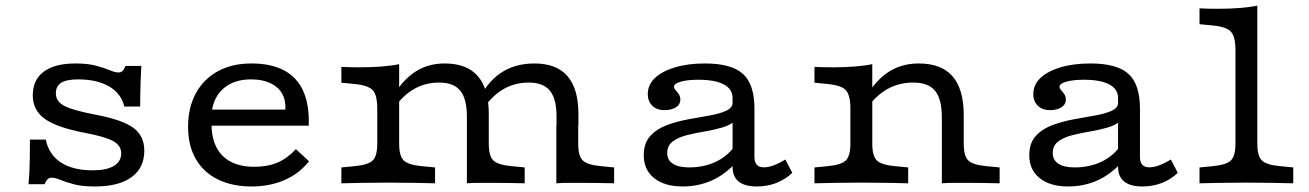

<svg xmlns="http://www.w3.org/2000/svg" viewBox="-20 -653 4662 684"><path d="M318.7 11.3Q272.3 11.3 242.5 3.3Q212.6 -4.8 194.4 -12.4Q176.1 -20 163.3 -20Q147.8 -20 138.9 3.2H81.7Q83.4 -14.2 84.6 -37.6Q85.8 -60.9 86.2 -90.8Q86.6 -120.7 86.6 -155.6H143Q154.4 -101.7 197.4 -73.9Q240.4 -46.2 310.5 -46.2Q359.3 -46.2 385.5 -61.8Q411.8 -77.4 411.8 -107.1Q411.8 -134.3 383.4 -150.3Q355 -166.2 279.1 -180.4Q180.7 -199.5 138.8 -230.1Q96.8 -260.7 96.8 -313.4Q96.8 -368.6 135.9 -397.7Q175 -426.9 248.8 -426.9Q293.5 -426.9 322.8 -418.8Q352.2 -410.8 371.1 -402.8Q390.1 -394.8 402.2 -394.8Q411 -394.8 416.6 -400.4Q422.2 -406 426.9 -418H483.4Q481.7 -388 480.9 -361.4Q480.1 -334.7 479.7 -312.9Q479.3 -291.2 479.3 -273.6H422.9Q411.1 -321.1 367.6 -345.7Q324.1 -370.2 258.4 -370.2Q217.3 -370.2 198.2 -358.3Q179 -346.4 179 -320.5Q179 -291.6 209.3 -275.7Q239.5 -259.8 321 -244.3Q416.1 -226.3 455.1 -197.6Q494.1 -168.9 494.1 -116.3Q494.1 -54.7 448.4 -21.7Q402.7 11.3 318.7 11.3Z M876.2 11.3Q807.3 11.3 756.2 -13.8Q705.1 -38.9 677.5 -86.6Q650 -134.3 650 -201.3Q650 -269.1 677.2 -319.8Q704.5 -370.5 755.2 -398.7Q805.9 -426.9 875.7 -426.9Q946 -426.9 992.2 -402.2Q1038.4 -377.5 1060.4 -328.4Q1082.4 -279.3 1079.9 -205.4H698.9L698 -262.6H996.8Q998.3 -297.2 984.1 -320.9Q970 -344.6 942.1 -357.4Q914.3 -370.2 874.2 -370.2Q813.6 -370.2 776.6 -338.2Q739.5 -306.1 733.4 -248.5L735.9 -245.8Q735.1 -240.1 734.3 -230.7Q733.6 -221.4 733.6 -211Q733.6 -137.4 772.9 -98.1Q812.3 -58.8 885.7 -58.8Q932.9 -58.8 968.3 -73.7Q1003.7 -88.7 1034.1 -121.7L1080.8 -78.6Q1046.8 -34.8 994.1 -11.8Q941.5 11.3 876.2 11.3Z M1363 -2.4Q1310.4 -2.4 1271.7 -1.6Q1233.1 -0.8 1196.1 0V-56.5L1243.5 -61.1Q1292.3 -65.8 1308.2 -81.8Q1324 -97.7 1324 -141.5V-206.7H1402V-141.5Q1402 -97.7 1417.8 -81.8Q1433.7 -65.8 1482.4 -61.1L1529.9 -56.5V0Q1493 -0.8 1454.3 -1.6Q1415.6 -2.4 1363 -2.4ZM1324 -206.7V-265.3Q1324 -313.8 1308.2 -331.4Q1292.3 -349 1243.5 -353.7L1196.1 -358.4V-414.8Q1207.9 -414 1224.8 -413.6Q1241.7 -413.2 1262.8 -413.2Q1302 -413.2 1338.6 -416Q1375.2 -418.8 1402 -424.4V-414.8V-206.7ZM1643.3 -206.7V-237.9Q1643.3 -301 1619.7 -329.9Q1596.1 -358.9 1544.2 -358.9Q1488.9 -358.9 1444.7 -329.6Q1400.5 -300.2 1368.1 -242.2L1367.6 -286.1Q1401.8 -355.3 1450.2 -391.1Q1498.6 -426.9 1564.2 -426.9Q1643.4 -426.9 1682.3 -381.8Q1721.3 -336.8 1721.3 -246.4V-206.7ZM1643.3 0V-206.7H1721.3V-141.5Q1721.3 -97.7 1737.1 -81.8Q1753 -65.8 1801.7 -61.1L1849.2 -56.5V0Q1821.5 -0.8 1786.5 -1.2Q1751.4 -1.6 1728.9 -1.6Q1706.5 -1.6 1686.2 -1.6Q1665.9 -1.6 1643.3 0ZM1962.6 -206.7V-237.9Q1962.6 -301 1939 -329.9Q1915.4 -358.9 1863.5 -358.9Q1808.2 -358.9 1764 -329.6Q1719.8 -300.2 1687.4 -242.2L1681.6 -287.1Q1710.6 -356.2 1761.6 -391.5Q1812.7 -426.9 1883.5 -426.9Q1962.7 -426.9 2001.6 -381.8Q2040.6 -336.8 2040.6 -246.4V-206.7ZM1961.9 0V-206.7H2039.9V-141.5Q2039.9 -97.7 2055.7 -81.8Q2071.6 -65.8 2120.3 -61.1L2167.8 -56.5V0Q2140.1 -0.8 2105.1 -1.2Q2070 -1.6 2047.5 -1.6Q2025.1 -1.6 2004.8 -1.6Q1984.5 -1.6 1961.9 0Z M2589.8 -206.7V-303.5Q2589.8 -335.8 2558.5 -352.3Q2527.3 -368.9 2468.1 -368.9Q2429.6 -368.9 2405.4 -362.1Q2381.2 -355.3 2381.2 -343.9Q2381.2 -338.1 2386.9 -331.9Q2392.5 -325.7 2398.1 -317.6Q2403.7 -309.5 2403.7 -297.5Q2403.7 -281.1 2388 -270.8Q2372.2 -260.6 2346.6 -260.6Q2320 -260.6 2303.8 -276.4Q2287.7 -292.3 2287.7 -317.7Q2287.7 -350.9 2313.2 -375.1Q2338.7 -399.4 2384.6 -413.1Q2430.5 -426.9 2491.5 -426.9Q2586.1 -426.9 2626.9 -389.6Q2667.7 -352.4 2667.7 -266.5V-206.7ZM2411.9 11.3Q2347.5 11.3 2310.5 -18.4Q2273.4 -48.1 2273.4 -99.6Q2273.4 -142.9 2296.3 -168.2Q2319.1 -193.5 2355.1 -207Q2391.1 -220.4 2431.6 -227.9Q2472 -235.3 2508.1 -241.6Q2544.1 -247.9 2567.4 -258.6Q2590.6 -269.3 2590.6 -290.3L2599.7 -223.9Q2583 -207.6 2553.6 -199Q2524.2 -190.3 2490.2 -184.6Q2456.2 -178.9 2426.1 -171.3Q2396 -163.6 2376.5 -149Q2357 -134.4 2357 -107.5Q2357 -82.9 2377 -69.8Q2397.1 -56.6 2435.5 -56.6Q2486.9 -56.6 2529.6 -76.4Q2572.3 -96.2 2600.2 -136.4L2601.3 -73.4Q2562.7 -30.9 2515.2 -9.8Q2467.6 11.3 2411.9 11.3ZM2667.7 -94.4Q2667.7 -75.1 2676 -66Q2684.2 -56.9 2701.7 -56.9Q2717.6 -56.9 2737.2 -64.3Q2756.7 -71.6 2777.7 -84.8L2802.5 -37.2Q2777.4 -13.4 2745.3 -1Q2713.2 11.3 2676.4 11.3Q2633.5 11.3 2611.6 -6.2Q2589.8 -23.7 2589.8 -58.6V-206.7H2667.7Z M3048.5 -2.4Q2995.9 -2.4 2957.2 -1.6Q2918.5 -0.8 2881.6 0V-56.5L2929 -61.1Q2977.8 -65.8 2993.6 -81.8Q3009.5 -97.7 3009.5 -141.5V-206.7H3087.5V-141.5Q3087.5 -97.7 3103.3 -81.8Q3119.2 -65.8 3167.9 -61.1L3215.4 -56.5V0Q3178.5 -0.8 3139.8 -1.6Q3101 -2.4 3048.5 -2.4ZM3009.5 -206.7V-265.3Q3009.5 -313.8 2993.6 -331.4Q2977.8 -349 2929 -353.7L2881.6 -358.4V-414.8Q2893.4 -414 2910.3 -413.6Q2927.2 -413.2 2948.3 -413.2Q2987.5 -413.2 3024.1 -416Q3060.7 -418.8 3087.5 -424.4V-414.8V-206.7ZM3335.3 -206.7V-234.8Q3335.3 -300.1 3311.3 -329.5Q3287.3 -358.9 3233 -358.9Q3176.1 -358.9 3131.1 -329.6Q3086 -300.2 3053.5 -242.9L3053.8 -286Q3088 -355.3 3137.2 -391.1Q3186.4 -426.9 3252.9 -426.9Q3333.7 -426.9 3373.5 -381.1Q3413.3 -335.3 3413.3 -242.6V-206.7ZM3335.3 0V-206.7H3413.3V-141.5Q3413.3 -97.7 3429.1 -81.8Q3445 -65.8 3493.7 -61.1L3541.2 -56.5V0Q3513.5 -0.8 3478.4 -1.2Q3443.4 -1.6 3420.9 -1.6Q3398.4 -1.6 3378.2 -1.6Q3357.9 -1.6 3335.3 0Z M3963.1 -206.7V-303.5Q3963.1 -335.8 3931.9 -352.3Q3900.7 -368.9 3841.5 -368.9Q3803 -368.9 3778.8 -362.1Q3754.6 -355.3 3754.6 -343.9Q3754.6 -338.1 3760.2 -331.9Q3765.9 -325.7 3771.5 -317.6Q3777.1 -309.5 3777.1 -297.5Q3777.1 -281.1 3761.3 -270.8Q3745.6 -260.6 3720 -260.6Q3693.4 -260.6 3677.2 -276.4Q3661.1 -292.3 3661.1 -317.7Q3661.1 -350.9 3686.6 -375.1Q3712.1 -399.4 3758 -413.1Q3803.9 -426.9 3864.9 -426.9Q3959.5 -426.9 4000.3 -389.6Q4041.1 -352.4 4041.1 -266.5V-206.7ZM3785.3 11.3Q3720.9 11.3 3683.8 -18.4Q3646.8 -48.1 3646.8 -99.6Q3646.8 -142.9 3669.6 -168.2Q3692.5 -193.5 3728.5 -207Q3764.5 -220.4 3805 -227.9Q3845.4 -235.3 3881.5 -241.6Q3917.5 -247.9 3940.8 -258.6Q3964 -269.3 3964 -290.3L3973.1 -223.9Q3956.4 -207.6 3927 -199Q3897.6 -190.3 3863.5 -184.6Q3829.5 -178.9 3799.5 -171.3Q3769.4 -163.6 3749.9 -149Q3730.4 -134.4 3730.4 -107.5Q3730.4 -82.9 3750.4 -69.8Q3770.5 -56.6 3808.9 -56.6Q3860.3 -56.6 3903 -76.4Q3945.7 -96.2 3973.6 -136.4L3974.7 -73.4Q3936.1 -30.9 3888.5 -9.8Q3841 11.3 3785.3 11.3ZM4041.1 -94.4Q4041.1 -75.1 4049.4 -66Q4057.6 -56.9 4075.1 -56.9Q4091 -56.9 4110.5 -64.3Q4130.1 -71.6 4151.1 -84.8L4175.9 -37.2Q4150.8 -13.4 4118.7 -1Q4086.6 11.3 4049.8 11.3Q4006.9 11.3 3985 -6.2Q3963.1 -23.7 3963.1 -58.6V-206.7H4041.1Z M4420.3 -2.4Q4367.7 -2.4 4329 -1.6Q4290.3 -0.8 4253.3 0V-56.5L4300.8 -61.1Q4349.6 -65.8 4365.4 -81.8Q4381.3 -97.7 4381.3 -141.5V-206.7H4459.2V-141.5Q4459.2 -97.7 4475.1 -81.8Q4490.9 -65.8 4539.7 -61.1L4587.2 -56.5V0Q4550.2 -0.8 4511.5 -1.6Q4472.8 -2.4 4420.3 -2.4ZM4381.3 -206.7V-473.7Q4381.3 -522.3 4365.4 -539.8Q4349.6 -557.4 4300.8 -562.2L4253.3 -566.8V-623.3Q4265.2 -622.5 4282.1 -622.1Q4299 -621.7 4320 -621.7Q4359.3 -621.7 4395.9 -624.5Q4432.4 -627.3 4459.2 -632.9V-623.3V-206.7Z"/></svg>

Font: Playfair 5pt SemiExpanded Light
Style: Regular
Weight: 300
Width: 6
Designer: Claus Eggers Sørensen
Foundry: Claus Eggers Sørensen
Version: Version 2.203